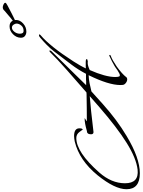

<svg xmlns="http://www.w3.org/2000/svg" viewBox="134 -1054 1028 1384"><g transform="rotate(-90 648.0 -362.0)"><path d="M91 132Q-24 132 -24 36Q-24 -48 77 -173Q184 -304 319 -337Q330 -339 340 -340.5Q350 -342 359 -342Q415 -342 415 -304Q415 -280 405 -280L401 -286Q400 -288 399 -289.5Q398 -291 396 -293L389 -303Q372 -326 345 -326Q243 -326 97 -161Q19 -73 19 25Q19 126 116 116Q198 107 310 37Q422 -33 568 -160L647 -229Q561 -223 388 -202Q372 -202 372 -220Q372 -250 397 -250Q452 -266 487 -266H488Q488 -264 477 -258Q463 -250 467 -250Q510 -250 558.5 -250.5Q607 -251 662 -252Q664 -253 674 -253L834 -393Q879 -433 910.5 -462.5Q942 -492 961 -512Q969 -520 973 -520Q976 -520 976 -516Q976 -510 970 -504Q951 -485 926.5 -459.5Q902 -434 871 -403Q840 -372 804 -335Q768 -298 726 -255H744Q749 -255 754.5 -255Q760 -255 767 -256H808Q837 -312 875 -362L967 -483Q990 -513 1015.5 -538Q1041 -563 1067 -585Q1077 -595 1087 -595Q1092 -595 1092 -592Q1092 -588 1085 -582Q1047 -550 1000 -491.5Q953 -433 897 -346Q881 -321 868.5 -299Q856 -277 847 -257Q854 -258 860.5 -258Q867 -258 872 -258H892Q914 -258 914 -251Q914 -245 896 -243Q894 -243 891.5 -243.5Q889 -244 887 -244Q867 -244 835 -229Q785 -115 785 -46Q785 -24 789 -16Q792 -12 798 -12Q807 -12 833 -29Q865 -52 869 -53Q883 -61 900 -70Q917 -79 938 -88Q944 -90 944 -85V-83Q944 -80 936 -77Q908 -67 861 -35Q808 3 783 35Q779 41 768 41Q755 41 742 31Q729 21 728 9Q728 4 727.5 0Q727 -4 727 -8Q727 -93 798 -237Q770 -236 741 -230.5Q712 -225 681 -217L590 -135Q533 -84 475.5 -41Q418 2 359 37Q201 132 91 132ZM1112 -686Q1094 -686 1081 -696Q1068 -706 1068 -725Q1068 -757 1093 -782Q1118 -807 1150 -807Q1173 -807 1184.5 -793.5Q1196 -780 1196 -760Q1196 -732 1170.5 -709Q1145 -686 1112 -686ZM1118 -706Q1142 -706 1156 -722.5Q1170 -739 1170 -757Q1170 -767 1162 -778.5Q1154 -790 1141 -790Q1125 -790 1111 -772.5Q1097 -755 1097 -733Q1097 -721 1101.5 -713.5Q1106 -706 1118 -706ZM1174 -762Q1172 -762 1172 -764Q1172 -767 1176.5 -771.5Q1181 -776 1185 -779Q1194 -785 1208.5 -797.5Q1223 -810 1238.5 -823Q1254 -836 1262 -843Q1267 -849 1273 -852.5Q1279 -856 1288 -856Q1296 -856 1308 -850.5Q1320 -845 1320 -838Q1320 -832 1302.5 -823Q1285 -814 1276 -809Q1262 -802 1240.5 -790.5Q1219 -779 1200 -770.5Q1181 -762 1174 -762Z"/></g></svg>

Font: Whisper
Style: Regular
Weight: 400
Designer: Robert E. Leuschke
Foundry: Robert E. Leuschke
Version: Version 1.010; ttfautohint (v1.8.4.7-5d5b)